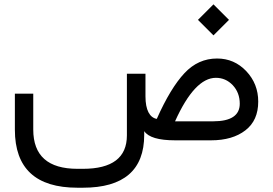

<svg xmlns="http://www.w3.org/2000/svg" viewBox="-20 -649 1263 888"><path d="M967.3 -485.4 1039.1 -557.1 967.3 -628.9 895.5 -557.1ZM652.8 -308.1H566.9V-22.9C566.9 80.1 499 131.8 363.3 131.8H338.4C202.1 131.8 133.8 71.3 133.8 -49.8V-215.8H48.8V-49.3C48.8 129.9 145.5 219.2 338.4 219.2H363.3C552.2 219.2 647 137.7 647 -25.4V-42.5C666 -14.2 713.4 0 790 0H956.1C1022.5 0 1075.7 -15.6 1115.2 -46.4C1154.8 -77.1 1174.3 -121.1 1174.3 -179.2C1174.3 -233.9 1155.8 -280.8 1119.1 -319.8C1082 -358.9 1037.1 -378.4 983.9 -378.4C925.8 -378.4 875.5 -356 833 -310.5C790.5 -265.1 747.6 -194.8 705.1 -99.1C672.4 -105 652.8 -139.6 652.8 -203.6ZM1088.9 -169.4C1088.9 -115.2 1047.9 -87.9 965.8 -87.9H789.6C850.1 -222.2 913.1 -289.1 978.5 -289.1C1008.8 -289.1 1034.7 -277.8 1056.6 -254.9C1078.1 -231.9 1088.9 -203.1 1088.9 -169.4Z"/></svg>

Font: Shabnam
Style: Regular
Weight: 400
Foundry: DejaVu fonts team - Redesigned by Saber Rastikerdar - Based on Vazir font
Version: Version 5.0.1